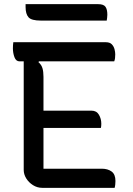

<svg xmlns="http://www.w3.org/2000/svg" viewBox="-20 -903 640 923"><path d="M183 0Q159 0 138.5 -13Q118 -26 106 -45.5Q94 -65 94 -86V-608H74Q57 -608 49.5 -628Q42 -648 42 -671Q42 -678 42.5 -685.5Q43 -693 44 -700H489Q508 -700 517.5 -690Q527 -680 530.5 -666.5Q534 -653 534 -642Q534 -632 533 -623.5Q532 -615 529 -608H167L165 -604Q179 -592 184 -575.5Q189 -559 189 -534V-371H420Q444 -371 455.5 -351.5Q467 -332 467 -308Q467 -302 466.5 -297Q466 -292 465 -288H189V-92H469Q498 -92 516.5 -78.5Q535 -65 535 -33Q535 -25 534 -15.5Q533 -6 531 0ZM103 -883H452Q478 -883 487 -870.5Q496 -858 496 -832Q496 -825 495 -817.5Q494 -810 493 -804H177Q131 -804 117 -820Q103 -836 103 -869Z"/></svg>

Font: Recursive Mn Csl St
Style: Regular
Weight: 400
Monospace: yes
Version: Version 1.079;hotconv 1.0.112;makeotfexe 2.5.65598; ttfautoh